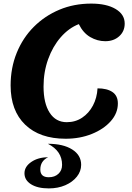

<svg xmlns="http://www.w3.org/2000/svg" viewBox="-20 -746 735 1067"><path d="M345 25Q201 25 120 -53Q39 -131 39 -271Q39 -369 73 -452.5Q107 -536 168 -597Q229 -658 310 -692Q391 -726 487 -726Q572 -726 622.5 -696Q673 -666 673 -615Q673 -572 642.5 -544.5Q612 -517 565 -517Q521 -517 481.5 -540Q442 -563 418 -612Q362 -590 317.5 -539Q273 -488 247.5 -417Q222 -346 222 -265Q222 -172 256 -119.5Q290 -67 351 -67Q399 -67 436.5 -92Q474 -117 496.5 -159.5Q519 -202 522 -255Q575 -255 605 -234.5Q635 -214 635 -171Q635 -117 595.5 -72.5Q556 -28 490 -1.5Q424 25 345 25ZM251 301Q189 301 152.5 278Q116 255 116 217Q116 180 154 154Q192 128 247 128Q204 149 204 196Q204 239 251 239Q284 239 304.5 220Q325 201 325 170Q325 93 246 53Q331 53 381 84.5Q431 116 431 170Q431 206 407 236Q383 266 342.5 283.5Q302 301 251 301Z"/></svg>

Font: Lemonada SemiBold
Style: Regular
Weight: 600
Designer: Mohamed Gaber (Arabic), Eduardo Tunni (Latin)
Foundry: Kief Type Foundry
Version: Version 4.005; ttfautohint (v1.8.3)